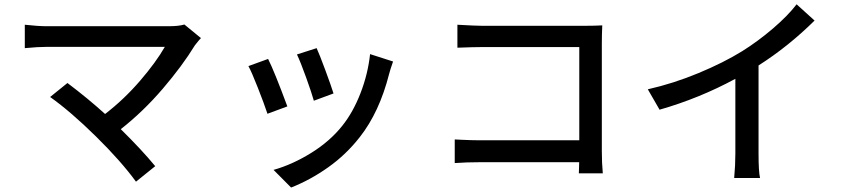

<svg xmlns="http://www.w3.org/2000/svg" viewBox="-20 -778 3862 877"><path d="M822.3 -666 897.9 -604Q892.6 -598.6 887.5 -592.5Q882.3 -586.4 877.2 -579.8Q872.1 -573.2 870.1 -570.8Q812 -476.1 723.1 -372.3Q634.3 -268.6 531.7 -188Q627.4 -93.8 689 -19L601.1 51.8Q533.2 -41.5 418.5 -154.5Q303.7 -267.6 209 -335L288.1 -398.9Q381.3 -328.6 460 -257.3Q547.4 -324.7 620.1 -409.4Q692.9 -494.1 732.9 -564H195.8Q153.3 -564 93.3 -558.1V-665Q153.8 -658.2 195.8 -658.2H749Q796.4 -658.2 822.3 -666Z M1426.3 -558.1Q1439.5 -529.3 1466.3 -456.8Q1493.2 -384.3 1503.4 -351.1L1413.6 -317.9Q1403.8 -353 1378.2 -424.3Q1352.5 -495.6 1336.4 -529.3ZM1670.4 -530.8 1775.4 -497.1Q1761.2 -456.5 1757.3 -439.9Q1712.9 -265.6 1623.5 -151.9Q1561 -71.8 1479 -13.7Q1397 44.4 1309.6 78.6L1229.5 -2Q1315.9 -26.4 1401.6 -79.6Q1487.3 -132.8 1543.5 -203.6Q1592.8 -265.1 1626.7 -352.5Q1660.6 -439.9 1670.4 -530.8ZM1204.6 -508.8Q1233.4 -451.7 1292.5 -292L1201.7 -258.3Q1186.5 -304.2 1157.7 -377.4Q1128.9 -450.7 1114.7 -476.1Z M2733.4 13.7H2624Q2624 7.8 2624.8 -9.3Q2625.5 -26.4 2625.5 -37.1H2172.4Q2112.8 -37.1 2057.1 -33.2V-141.1Q2065.4 -140.6 2087.2 -139.6Q2108.9 -138.7 2129.6 -137.9Q2150.4 -137.2 2168.5 -137.2H2626V-563H2180.2Q2144 -563 2069.3 -560.1V-665Q2152.3 -660.2 2180.2 -660.2H2655.3Q2696.8 -660.2 2731 -662.1Q2729 -620.1 2729 -581.1V-86.9Q2729 -33.7 2733.4 13.7Z M3444.8 -479V-77.1Q3444.8 5.9 3451.7 35.2H3333.5Q3338.9 -22.5 3338.9 -77.1V-418Q3174.8 -329.1 2992.7 -276.9L2939 -370.1Q3055.7 -396.5 3170.4 -444.1Q3285.2 -491.7 3369.6 -543.9Q3442.4 -589.4 3511 -648.2Q3579.6 -707 3618.7 -758.3L3700.7 -684.1Q3580.6 -565.4 3444.8 -479Z"/></svg>

Font: Karasuma Gothic
Style: Regular
Weight: 500
Designer: Rasmus Andersson / Ryoko Nishizuka
Foundry: Genbu
Version: Version 1.00